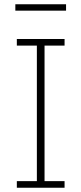

<svg xmlns="http://www.w3.org/2000/svg" viewBox="-20 -881 382 901"><path d="M59 0V-31H153V-667H59V-698H283V-667H189V-31H283V0ZM52 -861H290V-831H52Z"/></svg>

Font: IBM Plex Sans Cond ExtLt
Style: Regular
Weight: 200
Width: 3
Designer: Mike Abbink, Paul van der Laan, Pieter van Rosmalen
Foundry: Bold Monday
Version: Version 1.3